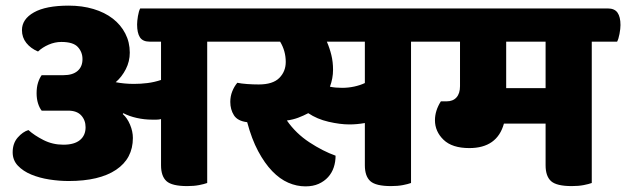

<svg xmlns="http://www.w3.org/2000/svg" viewBox="-20 -650 2224 682"><path d="M716 -502V0Q705 4 687 7.5Q669 11 645 11Q591 11 571.5 -6.5Q552 -24 552 -63V-227Q544 -225 536 -225Q528 -225 520 -225Q493 -225 466 -231Q439 -237 418 -248L416 -245Q432 -231 442 -207Q452 -183 452 -160Q452 -87 392.5 -47Q333 -7 224 -7Q190 -7 155 -12.5Q120 -18 91 -30Q62 -42 43.5 -61.5Q25 -81 25 -109Q25 -141 43 -161.5Q61 -182 81 -188Q102 -169 134.5 -152.5Q167 -136 205 -136Q244 -136 264 -152.5Q284 -169 284 -198Q284 -223 268.5 -240Q253 -257 222 -257H128Q120 -267 115 -283Q110 -299 110 -319Q110 -340 115 -356Q120 -372 128 -383H206Q238 -383 255.5 -398Q273 -413 273 -440Q273 -465 256.5 -483Q240 -501 198 -501Q175 -501 153 -491.5Q131 -482 115 -467Q89 -478 73.5 -497.5Q58 -517 58 -543Q58 -582 100.5 -606Q143 -630 224 -630Q272 -630 312 -618Q352 -606 380.5 -584Q409 -562 425 -531Q441 -500 441 -463Q441 -432 427 -404.5Q413 -377 391 -358Q422 -352 456 -352Q480 -352 504 -355Q528 -358 552 -366V-502H512Q487 -502 477 -517.5Q467 -533 467 -563Q467 -575 470 -593Q473 -611 478 -620H773Q797 -620 807.5 -605Q818 -590 818 -561Q818 -548 814.5 -529.5Q811 -511 806 -502Z M1440 -502V0Q1429 4 1411 7.5Q1393 11 1369 11Q1315 11 1295.5 -6.5Q1276 -24 1276 -63V-213Q1248 -208 1221 -208Q1188 -208 1147 -217.5Q1106 -227 1075 -248Q1058 -239 1039.5 -232Q1021 -225 999 -222Q1031 -176 1079 -144.5Q1127 -113 1172 -97Q1172 -75 1165.5 -55.5Q1159 -36 1145.5 -21Q1132 -6 1112 3Q1092 12 1065 12Q1034 12 1004 -1Q974 -14 947 -42Q920 -70 897 -113Q874 -156 858 -216Q824 -220 811 -240.5Q798 -261 798 -288Q798 -308 805 -325.5Q812 -343 823 -356Q837 -353 858 -351.5Q879 -350 899 -350Q949 -350 972 -373Q995 -396 995 -430Q995 -469 975 -502H788Q763 -502 753 -517.5Q743 -533 743 -563Q743 -575 746 -593Q749 -611 754 -620H1497Q1521 -620 1531.5 -605Q1542 -590 1542 -561Q1542 -548 1538.5 -529.5Q1535 -511 1530 -502ZM1195 -338Q1217 -338 1238 -342.5Q1259 -347 1276 -355V-502H1141Q1151 -479 1157 -454.5Q1163 -430 1163 -402Q1163 -372 1152 -342Q1171 -338 1195 -338Z M2082 -502V0Q2071 4 2053 7.5Q2035 11 2011 11Q1957 11 1937.5 -6.5Q1918 -24 1918 -63V-211H1770Q1746 -124 1647 -124Q1586 -124 1555.5 -153.5Q1525 -183 1525 -223Q1525 -257 1546 -290H1566Q1589 -290 1601.5 -304Q1614 -318 1614 -344V-502H1517Q1492 -502 1482 -517.5Q1472 -533 1472 -563Q1472 -575 1475 -593Q1478 -611 1483 -620H2139Q2163 -620 2173.5 -605Q2184 -590 2184 -561Q2184 -548 2180.5 -529.5Q2177 -511 2172 -502ZM1918 -502H1778V-337H1918Z"/></svg>

Font: Baloo 2 ExtraBold
Style: Regular
Weight: 800
Designer: Sarang Kulkarni and Ek Type
Foundry: Ek Type
Version: Version 1.640;hotconv 1.0.111;makeotfexe 2.5.65597; ttfautoh